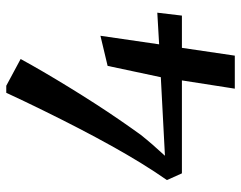

<svg xmlns="http://www.w3.org/2000/svg" viewBox="-100 -688 788 628"><g transform="rotate(-90 294.0 -374.0)"><path d="M318 0 345 -173H41L19 -222Q46 -260.5 74 -306Q102 -351.5 130.5 -402.8Q159 -454 188 -510Q217 -566 246.2 -625.5Q275.5 -685 304.5 -747.5H327.5L415 -700.5Q396.5 -666.5 373 -626.2Q349.5 -586 323 -542.8Q296.5 -499.5 269.2 -457.2Q242 -415 215.5 -376.5Q189 -338 166.5 -307Q151 -287.5 133.8 -267.8Q116.5 -248 98.5 -228.5L355.5 -242L392.5 -416L491 -439.5L463 -247.5L566.5 -253.5L557 -173H451.5L426 0Z"/></g></svg>

Font: Merriweather 36pt Medium
Style: Italic
Weight: 500
Italic angle: -7.8°
Version: Version 2.101